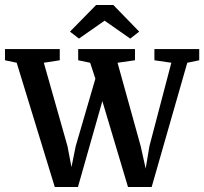

<svg xmlns="http://www.w3.org/2000/svg" viewBox="-35 -747 820 771"><path d="M282 -592 246 -620 351 -727H420L524 -620L488 -592L385 -664ZM185 4 32 -495 -15 -505V-550H205V-505L141 -495L236 -160L252 -76L269 -160L348 -431L327 -495L279 -505V-550H507V-505L437 -495L530 -160L550 -70L565 -160L653 -495L585 -505V-550H765V-505L717 -495L574 4H479L376 -341L278 4Z"/></svg>

Font: Aikya SemiBold
Style: Regular
Weight: 600
Designer: Neelakash Kshetrimayum (Latin subset based on Merriweather by Eben Sorkin)
Foundry: Brand New Type
Version: Version 1.00 b005